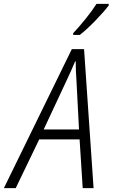

<svg xmlns="http://www.w3.org/2000/svg" viewBox="-80 -969 580 989"><path d="M331 -789Q366 -816 412 -863.5Q458 -911 480 -941V-949H417Q397 -917 363 -874.5Q329 -832 297 -798V-789ZM261 -550Q288 -607 307 -653H310Q310 -631 311 -603.5Q312 -576 314 -551L327 -302H145ZM1 0 122 -251H330L346 0H402L353 -716H290L-60 0Z"/></svg>

Font: Noto Sans UI SemiCondensed Light
Style: Italic
Weight: 300
Width: 4
Designer: Monotype Design Team
Foundry: Monotype Imaging Inc.
Version: 1.001